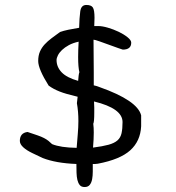

<svg xmlns="http://www.w3.org/2000/svg" viewBox="-20 -655 709 774"><path d="M297 -487Q274 -482 257.5 -473Q241 -464 230 -453.5Q219 -443 213.5 -432Q208 -421 208 -413Q208 -385 228.5 -363.5Q249 -342 295 -329Q296 -341 297 -350Q298 -359 300 -364Q295 -384 295 -425Q295 -439 295.5 -454Q296 -469 297 -487ZM355 -60Q394 -65 417.5 -71.5Q441 -78 453.5 -89Q466 -100 470 -118Q474 -136 474 -163Q474 -218 359 -246Q360 -232 360 -221Q360 -210 360 -201Q360 -163 356 -156Q357 -148 357.5 -139.5Q358 -131 358 -121Q358 -94 355 -60ZM549 -190V-146Q546 -86 505 -49Q464 -12 374 5Q369 6 364 6Q359 6 354 6Q354 21 354 37Q354 53 351.5 67Q349 81 342 90Q335 99 321 99Q308 99 301.5 91Q295 83 292 70.5Q289 58 288.5 41Q288 24 288 6Q206 3 152 -18L110 -38Q87 -49 73.5 -61.5Q60 -74 60 -87Q60 -119 91 -123Q115 -115 131 -109.5Q147 -104 157.5 -98.5Q168 -93 175.5 -87Q183 -81 190 -74Q224 -60 289 -59Q291 -86 293.5 -114Q296 -142 296 -167Q296 -206 290 -239L293 -265Q268 -271 250.5 -276Q233 -281 220.5 -286Q208 -291 197.5 -296.5Q187 -302 176 -310Q134 -377 134 -409Q134 -431 141 -447Q148 -463 160 -476Q172 -489 188 -501Q204 -513 222 -526Q236 -531 255 -535Q274 -539 299 -543Q300 -583 303.5 -609Q307 -635 328 -635Q348 -635 354.5 -624.5Q361 -614 361 -583Q361 -575 360.5 -567Q360 -559 360 -550H376Q392 -550 414.5 -543.5Q437 -537 458 -527Q479 -517 494 -505Q509 -493 509 -483Q509 -455 475 -455Q474 -455 457 -461Q440 -467 419.5 -474.5Q399 -482 380.5 -488.5Q362 -495 357 -495Q358 -408 358 -362.5Q358 -317 358 -311Q372 -308 381 -304Q534 -250 549 -190Z"/></svg>

Font: Gaegu
Style: Regular
Weight: 400
Designer: JIKJI
Foundry: JIKJI
Version: Version 1.00